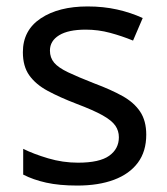

<svg xmlns="http://www.w3.org/2000/svg" viewBox="-20 -566 519 596"><path d="M434 -148Q434 -96 408 -61Q382 -26 334 -8Q286 10 220 10Q164 10 123.5 1Q83 -8 52 -24V-104Q84 -88 129.5 -74.5Q175 -61 222 -61Q289 -61 319 -82.5Q349 -104 349 -140Q349 -160 338 -176Q327 -192 298.5 -208Q270 -224 217 -244Q165 -264 128 -284Q91 -304 71 -332Q51 -360 51 -404Q51 -472 106.5 -509Q162 -546 252 -546Q301 -546 343.5 -536.5Q386 -527 423 -510L393 -440Q359 -454 322 -464Q285 -474 246 -474Q192 -474 163.5 -456.5Q135 -439 135 -409Q135 -387 148 -371.5Q161 -356 191.5 -341.5Q222 -327 273 -307Q324 -288 360 -268Q396 -248 415 -219.5Q434 -191 434 -148Z"/></svg>

Font: lguzrati25
Style: Book
Weight: 400
Designer: Jelle Bosma - Monotype Design Team, Universal Thirst
Foundry: Monotype Imaging Inc.
Version: Version 2.106